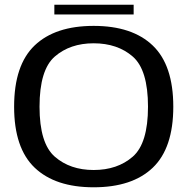

<svg xmlns="http://www.w3.org/2000/svg" viewBox="-20 -791 808 816"><path d="M378 5Q542 5 629.2 -78.2Q716.5 -161.5 716.5 -337.5Q716.5 -514 629.2 -597.5Q542 -681 378 -681Q214.5 -681 127.2 -597.8Q40 -514.5 40 -337.5Q40 -161.5 127.5 -78.2Q215 5 378 5ZM378 -68.5Q278 -68.5 213 -125Q148 -181.5 148 -337.5Q148 -494.5 213 -550.8Q278 -607 378 -607Q479 -607 544 -550.8Q609 -494.5 609 -337.5Q609 -181.5 544 -125Q479 -68.5 378 -68.5ZM211 -729.5H548V-771H211Z"/></svg>

Font: Anybody SemiExpanded
Style: Regular
Weight: 400
Width: 6
Designer: Tyler Finck
Foundry: Etcetera Type Company
Version: Version 1.113;gftools[0.9.25]